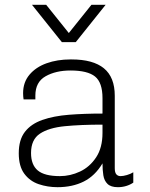

<svg xmlns="http://www.w3.org/2000/svg" viewBox="-20 -768 625 798"><path d="M219 10Q178 10 141 -2.5Q104 -15 81 -46Q58 -77 58 -131Q58 -187 83.5 -220Q109 -253 156 -269.5Q203 -286 266.5 -291Q330 -296 406 -296V-360Q406 -425 375 -450Q344 -475 273 -475Q212 -475 169.5 -451Q127 -427 127 -371V-355H78Q77 -361 76.5 -367.5Q76 -374 76 -381Q76 -426 102.5 -457.5Q129 -489 173.5 -505Q218 -521 273 -521H277Q367 -521 412 -484Q457 -447 457 -370V-69Q457 -51 463.5 -43.5Q470 -36 481 -36Q492 -36 507.5 -40.5Q523 -45 534 -52V-9Q521 0 504.5 5Q488 10 470 10Q441 10 427 -3.5Q413 -17 409.5 -39.5Q406 -62 406 -89Q375 -37 328 -13.5Q281 10 219 10ZM229 -36Q272 -36 312.5 -55Q353 -74 379.5 -114Q406 -154 406 -216V-250Q316 -250 249.5 -243.5Q183 -237 146 -212.5Q109 -188 109 -132Q109 -83 137 -59.5Q165 -36 229 -36ZM419 -748 295 -593H237L113 -748H172L281 -612H251L360 -748Z"/></svg>

Font: Chivo Medium Thin
Style: Regular
Weight: 250
Version: Version 2.002